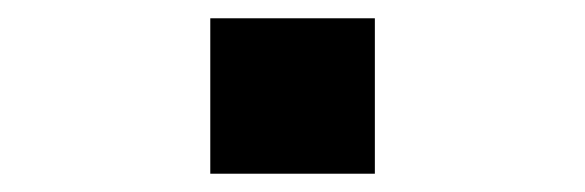

<svg xmlns="http://www.w3.org/2000/svg" viewBox="-20 -406 640 210"><path d="M210 -216V-386H390V-216Z"/></svg>

Font: Geist Mono Black
Style: Regular
Weight: 900
Monospace: yes
Designer: Basement.studio, Andrés Briganti, Mateo Zaragoza
Foundry: Basement.studio, Vercel, Andrés Briganti, Guido Ferreyra, Mateo Zaragoza
Version: Version 1.500; ttfautohint (v1.8.4.7-5d5b)